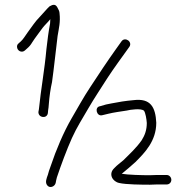

<svg xmlns="http://www.w3.org/2000/svg" viewBox="-20 -757 775 790"><path d="M209 -4C210.4 -12.6 211.1 -15.2 214 -27C230.2 -75.5 254.6 -141.5 276 -189C296 -233.4 319.9 -270.1 344 -312C367.5 -352.8 398.2 -398.1 422 -436C449.1 -477.5 485.5 -526.9 512 -564C526.9 -584.8 494.6 -607.4 480 -587L457.5 -555.5C421.7 -505.4 386.3 -451.9 351 -398C323.7 -357.1 298.2 -310.3 274 -269C241.8 -213.5 210.6 -139.9 189 -75C183 -59 179 -46.7 177 -38C171.9 -23.7 164.9 -7.9 173.5 4.5C184 19.7 205.2 11.2 209 -4ZM666 -37H625C615 -37 605 -36.7 595 -36C564.6 -36 505.1 -37.6 481 -42C503.6 -60.9 517 -71.7 537 -90C575.4 -128.4 623 -176.6 623 -252C619.8 -316.4 599.7 -353.4 530 -345C494.8 -341.8 470.2 -337.8 438.5 -331.5L416 -327L392 -320C367 -316.9 377.4 -276.2 401 -283L426 -289C447.7 -294.4 476.9 -298.3 501 -302C516.9 -306 558.9 -311.8 572 -302C578.9 -293.4 583.1 -265.2 584 -251C584 -222.1 575.9 -200.5 563 -180C540.5 -147.8 513.5 -123.5 488 -98C475.2 -86.6 461.3 -77.6 450 -65C424.4 -40.8 443.6 -9.2 471 -4C498.1 2.3 562.2 3 597 3C606.3 2.3 615.7 2 625 2H666C676.6 2 685 -6.4 685 -17C685 -27.6 676.6 -37 666 -37ZM82 -549 92 -558C100 -564.7 106.7 -572.7 112 -582C125.2 -602.8 140.6 -621.5 155 -642C164.7 -654.5 176.6 -665 187 -678C187 -671.3 186.7 -665.3 186 -660C179.4 -625.1 175.7 -596.2 171 -555C163.3 -468.3 148.4 -390.8 140 -307L138 -296C138 -271.3 174 -267.7 177 -292L178 -303C179.3 -309.7 180.3 -318.7 181 -330C183.2 -358.9 187.7 -391.8 194 -419C201.5 -471.6 210.4 -556.4 217 -609C222.2 -640.4 229.1 -666.2 225 -702C225 -710.7 220.5 -718 216 -726.5C208.7 -740.3 198.6 -739.5 184 -731C172.9 -721.3 155.6 -699.6 144 -688C124.5 -668.5 110.4 -645.8 94 -624C86.2 -613.9 76 -595.6 66 -587L56 -578C52 -574.7 50 -570.3 50 -565C50 -548.4 68.7 -537.9 82 -549Z"/></svg>

Font: Just Breathe
Style: Regular
Weight: 400
Foundry: Cannot Into Space Fonts
Version: Version 0.72